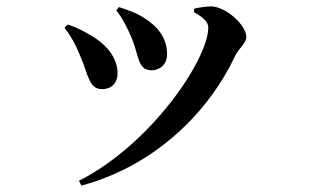

<svg xmlns="http://www.w3.org/2000/svg" viewBox="-20 -543 970 601"><path d="M227 23 235 38C472 -26 637 -199 716 -368C726 -390 751 -408 751 -427C751 -464 688 -522 641 -523C624 -523 602 -519 588 -516L587 -505C614 -490 632 -475 632 -457C632 -358 454 -92 227 23ZM299 -264C331 -264 348 -285 348 -313C348 -360 316 -403 263 -433C247 -443 219 -458 192 -466L182 -456C200 -433 217 -404 233 -363C256 -311 258 -264 299 -264ZM455 -323C479 -323 503 -340 503 -373C503 -424 474 -460 431 -487C405 -504 381 -511 352 -521L344 -510C360 -493 382 -449 393 -422C416 -365 411 -323 455 -323Z"/></svg>

Font: GenRyuMin2 TW B
Style: Regular
Weight: 700
Version: Version 2.100;PS 2.1;hotconv 16.6.51;makeotf.lib2.5.65220 DE